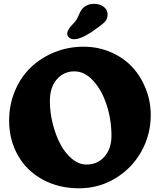

<svg xmlns="http://www.w3.org/2000/svg" viewBox="-20 -970 846 1015"><path d="M464.8 -801.3Q407.2 -762.7 370.1 -762.7Q356 -762.7 345.7 -771.2Q335.4 -779.8 335.4 -792Q335.4 -801.3 341.1 -811.5Q346.7 -821.8 351.8 -827.9Q356.9 -834 371.6 -849.6Q384.8 -862.8 394.8 -886.5Q404.8 -910.2 409.7 -916.5Q433.1 -949.7 478.5 -949.7Q508.8 -949.7 528.8 -933.6Q548.8 -917.5 548.8 -893.1Q548.8 -869.6 534.2 -854.5Q518.1 -837.4 464.8 -801.3ZM28.3 -333Q28.3 -417 59.3 -490.2Q90.3 -563.5 143.6 -614.3Q196.8 -665 268.8 -694.1Q340.8 -723.1 421.4 -723.1Q499 -723.1 565.9 -694.1Q632.8 -665 678.7 -616Q724.6 -566.9 750.7 -500.7Q776.9 -434.6 776.9 -361.3Q776.9 -257.8 727.1 -168.9Q677.2 -80.1 589.8 -27.3Q502.4 25.4 398.4 25.4Q290 25.4 205.3 -21Q120.6 -67.4 74.5 -148.9Q28.3 -230.5 28.3 -333ZM437 -100.1Q496.6 -100.1 533 -142.8Q569.3 -185.5 569.3 -251.5Q569.3 -336.4 543.9 -414.8Q518.6 -493.2 472.9 -543Q427.2 -592.8 373.5 -592.8Q317.4 -592.8 280.5 -550.8Q243.7 -508.8 243.7 -435.1Q243.7 -376 258.8 -315.9Q273.9 -255.9 299.1 -208Q324.2 -160.2 360.8 -130.1Q397.5 -100.1 437 -100.1Z"/></svg>

Font: Cooper* ExtraBold
Style: Regular
Weight: 800
Designer: Owen Earl
Foundry: indestructible type*
Version: Version 0.001